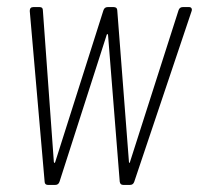

<svg xmlns="http://www.w3.org/2000/svg" viewBox="-20 -522 562 542"><path d="M115 0H136C142 0 146 -3 148 -9L281 -423C282 -427 284 -427 285 -423L318 -9C319 -3 322 0 328 0H347C353 0 357 -3 359 -9L521 -491C523 -497 520 -502 514 -502H496C490 -502 486 -499 484 -493L347 -65C346 -61 344 -61 344 -65L311 -493C311 -499 307 -502 301 -502H284C278 -502 274 -499 272 -493L136 -65C135 -61 133 -61 132 -65L101 -493C101 -499 98 -502 92 -502H74C67 -502 64 -498 64 -491L106 -9C106 -3 110 0 115 0Z"/></svg>

Font: Barlow Condensed ExtraLight
Style: Italic
Weight: 275
Width: 3
Italic angle: -7°
Designer: Jeremy Tribby
Foundry: Tribby Type
Version: Version 1.422;hotconv 1.0.109;makeotfexe 2.5.65596